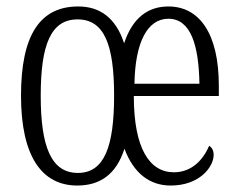

<svg xmlns="http://www.w3.org/2000/svg" viewBox="-20 -564 737 594"><path d="M219 10C290 10 340 -25 365 -104C393 -29 442 10 508 10C598 10 641 -48 641 -85C641 -100 634 -109 627 -113C608 -68 572 -31 518 -31C443 -31 394 -104 394 -267H657V-299C657 -460 597 -544 501 -544C438 -544 390 -509 364 -430C338 -510 288 -544 222 -544C104 -544 45 -456 45 -268C45 -81 109 10 219 10ZM597 -305H396C398 -433 436 -506 501 -506C571 -506 595 -422 597 -305ZM221 -29C138 -29 106 -111 106 -268C106 -425 137 -504 220 -504C303 -504 333 -425 333 -268C333 -111 303 -29 221 -29Z"/></svg>

Font: Noto Serif Tamil ExtraCondensed Light
Style: Italic
Weight: 300
Width: 2
Italic angle: -12°
Designer: Indian Type Foundry, Tom Grace, and the Monotype Design Team
Foundry: Monotype Imaging Inc.
Version: Version 2.003